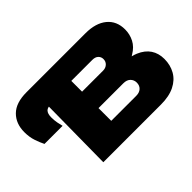

<svg xmlns="http://www.w3.org/2000/svg" viewBox="-128 -1069 1387 1387"><g transform="rotate(-45 566.0 -375.0)"><path d="M230 -750H833Q937 -750 996 -701.5Q1055 -653 1055 -567Q1055 -518 1033 -475Q1011 -432 962 -403Q956 -399 951 -396Q972 -391 991 -383Q1048 -359 1076.5 -316.5Q1105 -274 1105 -215Q1105 -154 1077.5 -105Q1050 -56 994 -28Q938 0 854 0H265L271 -562Q253 -559 243 -548Q228 -531 228 -495Q228 -465 233 -438.5Q238 -412 243 -394H58Q42 -426 28.5 -466.5Q15 -507 15 -557Q15 -644 68.5 -697Q122 -750 230 -750ZM517 -469H732Q758 -469 775.5 -485Q793 -501 793 -526Q793 -549 777 -564Q761 -579 732 -579H517ZM517 -171H772Q805 -171 824 -188.5Q843 -206 843 -236Q843 -263 824.5 -282Q806 -301 770 -301H517Z"/></g></svg>

Font: Bounded
Style: Regular
Weight: 900
Designer: Vlad Churkin
Version: Version 1.0